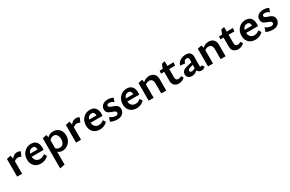

<svg xmlns="http://www.w3.org/2000/svg" viewBox="185 -2052 5844 3868"><g transform="rotate(-30 3107.5 -118.5)"><path d="M63 0V-411L158 -432L179 -346V0ZM159 -264 133 -289Q165 -352 209 -390Q253 -428 303 -428Q327 -428 347 -422Q367 -416 382 -404L337 -304Q324 -314 306 -320Q288 -326 268 -326Q239 -326 209 -311Q179 -296 159 -264Z M614 13Q554 13 507 -11.5Q460 -36 433.5 -83Q407 -130 407 -196Q407 -267 437 -320.5Q467 -374 518 -404Q569 -434 633 -434Q714 -434 755 -385Q796 -336 796 -253Q796 -242 795.5 -227.5Q795 -213 793 -200H695V-255Q695 -302 679 -328Q663 -354 622 -354Q589 -354 565 -336.5Q541 -319 528.5 -287.5Q516 -256 516 -214Q516 -149 550 -112.5Q584 -76 639 -76Q670 -76 699.5 -87.5Q729 -99 756 -122L793 -62Q764 -33 733 -16.5Q702 0 672 6.5Q642 13 614 13ZM463 -200 476 -269H780V-200Z M1118 7Q1063 7 1025.5 -20.5Q988 -48 972 -97L1000 -130Q1017 -102 1043 -87.5Q1069 -73 1099 -73Q1134 -73 1159 -90Q1184 -107 1197.5 -138Q1211 -169 1211 -211Q1211 -249 1199.5 -280Q1188 -311 1165.5 -330Q1143 -349 1111 -349Q1085 -349 1054.5 -334Q1024 -319 1001 -281L961 -304Q995 -367 1038.5 -397.5Q1082 -428 1142 -428Q1201 -428 1244.5 -401.5Q1288 -375 1311.5 -329Q1335 -283 1335 -224Q1335 -158 1305.5 -106Q1276 -54 1227 -23.5Q1178 7 1118 7ZM897 289V-411L991 -432L1012 -346V268Z M1434 0V-411L1529 -432L1550 -346V0ZM1530 -264 1504 -289Q1536 -352 1580 -390Q1624 -428 1674 -428Q1698 -428 1718 -422Q1738 -416 1753 -404L1708 -304Q1695 -314 1677 -320Q1659 -326 1639 -326Q1610 -326 1580 -311Q1550 -296 1530 -264Z M1985 13Q1925 13 1878 -11.5Q1831 -36 1804.5 -83Q1778 -130 1778 -196Q1778 -267 1808 -320.5Q1838 -374 1889 -404Q1940 -434 2004 -434Q2085 -434 2126 -385Q2167 -336 2167 -253Q2167 -242 2166.5 -227.5Q2166 -213 2164 -200H2066V-255Q2066 -302 2050 -328Q2034 -354 1993 -354Q1960 -354 1936 -336.5Q1912 -319 1899.5 -287.5Q1887 -256 1887 -214Q1887 -149 1921 -112.5Q1955 -76 2010 -76Q2041 -76 2070.5 -87.5Q2100 -99 2127 -122L2164 -62Q2135 -33 2104 -16.5Q2073 0 2043 6.5Q2013 13 1985 13ZM1834 -200 1847 -269H2151V-200Z M2391 14Q2360 14 2330.5 9Q2301 4 2276.5 -4Q2252 -12 2235 -22L2266 -114Q2293 -91 2329.5 -77.5Q2366 -64 2397 -64Q2429 -64 2441.5 -78.5Q2454 -93 2454 -109Q2454 -130 2439.5 -142Q2425 -154 2401.5 -162.5Q2378 -171 2352.5 -179.5Q2327 -188 2303.5 -202Q2280 -216 2265.5 -238.5Q2251 -261 2251 -298Q2251 -344 2273.5 -374Q2296 -404 2333.5 -419.5Q2371 -435 2416 -435Q2449 -435 2483.5 -427.5Q2518 -420 2543 -405L2512 -319Q2492 -341 2460 -351Q2428 -361 2410 -361Q2379 -361 2367 -349Q2355 -337 2355 -323Q2355 -304 2370 -292.5Q2385 -281 2408.5 -272.5Q2432 -264 2458.5 -255Q2485 -246 2508.5 -231.5Q2532 -217 2547 -194Q2562 -171 2562 -134Q2562 -105 2551.5 -78.5Q2541 -52 2519.5 -31Q2498 -10 2466 2Q2434 14 2391 14Z M2840 13Q2780 13 2733 -11.5Q2686 -36 2659.5 -83Q2633 -130 2633 -196Q2633 -267 2663 -320.5Q2693 -374 2744 -404Q2795 -434 2859 -434Q2940 -434 2981 -385Q3022 -336 3022 -253Q3022 -242 3021.5 -227.5Q3021 -213 3019 -200H2921V-255Q2921 -302 2905 -328Q2889 -354 2848 -354Q2815 -354 2791 -336.5Q2767 -319 2754.5 -287.5Q2742 -256 2742 -214Q2742 -149 2776 -112.5Q2810 -76 2865 -76Q2896 -76 2925.5 -87.5Q2955 -99 2982 -122L3019 -62Q2990 -33 2959 -16.5Q2928 0 2898 6.5Q2868 13 2840 13ZM2689 -200 2702 -269H3006V-200Z M3416 0V-233Q3416 -284 3394 -313.5Q3372 -343 3331 -343Q3309 -343 3285 -335Q3261 -327 3241 -312Q3221 -297 3208 -275L3172 -300Q3200 -342 3233 -370.5Q3266 -399 3303.5 -413.5Q3341 -428 3382 -428Q3424 -428 3458 -410Q3492 -392 3512 -357.5Q3532 -323 3532 -275V0ZM3123 0V-411L3218 -432L3239 -346V0Z M3826 7Q3788 7 3755.5 -8.5Q3723 -24 3703.5 -54.5Q3684 -85 3684 -129V-401L3726 -510L3800 -526V-151Q3800 -113 3817 -96Q3834 -79 3859 -79Q3876 -79 3895.5 -84.5Q3915 -90 3934 -102L3966 -53Q3936 -22 3899 -7.5Q3862 7 3826 7ZM3936 -345 3610 -347 3617 -413 3943 -421Z M4349 8Q4304 8 4277.5 -23.5Q4251 -55 4252 -116L4256 -286Q4257 -312 4252 -327.5Q4247 -343 4237 -350Q4227 -357 4212 -357Q4197 -357 4180 -350.5Q4163 -344 4150.5 -327.5Q4138 -311 4136 -282L4025 -295Q4031 -325 4049.5 -350Q4068 -375 4096 -393.5Q4124 -412 4158.5 -422Q4193 -432 4231 -432Q4302 -432 4332.5 -396.5Q4363 -361 4362 -302L4360 -94Q4360 -83 4365.5 -77.5Q4371 -72 4379 -72Q4387 -72 4394.5 -75Q4402 -78 4408 -83L4440 -29Q4425 -13 4401.5 -2.5Q4378 8 4349 8ZM4128 8Q4077 8 4046 -20.5Q4015 -49 4015 -94Q4015 -120 4026.5 -143.5Q4038 -167 4068 -186Q4098 -205 4153 -217L4316 -253L4321 -202L4180 -161Q4149 -152 4139.5 -138.5Q4130 -125 4130 -112Q4130 -96 4141.5 -86Q4153 -76 4172 -76Q4197 -76 4234 -94Q4271 -112 4317 -136L4319 -97Q4275 -54 4228 -23Q4181 8 4128 8Z M4797 0V-233Q4797 -284 4775 -313.5Q4753 -343 4712 -343Q4690 -343 4666 -335Q4642 -327 4622 -312Q4602 -297 4589 -275L4553 -300Q4581 -342 4614 -370.5Q4647 -399 4684.5 -413.5Q4722 -428 4763 -428Q4805 -428 4839 -410Q4873 -392 4893 -357.5Q4913 -323 4913 -275V0ZM4504 0V-411L4599 -432L4620 -346V0Z M5207 7Q5169 7 5136.5 -8.5Q5104 -24 5084.5 -54.5Q5065 -85 5065 -129V-401L5107 -510L5181 -526V-151Q5181 -113 5198 -96Q5215 -79 5240 -79Q5257 -79 5276.5 -84.5Q5296 -90 5315 -102L5347 -53Q5317 -22 5280 -7.5Q5243 7 5207 7ZM5317 -345 4991 -347 4998 -413 5324 -421Z M5603 13Q5543 13 5496 -11.5Q5449 -36 5422.5 -83Q5396 -130 5396 -196Q5396 -267 5426 -320.5Q5456 -374 5507 -404Q5558 -434 5622 -434Q5703 -434 5744 -385Q5785 -336 5785 -253Q5785 -242 5784.5 -227.5Q5784 -213 5782 -200H5684V-255Q5684 -302 5668 -328Q5652 -354 5611 -354Q5578 -354 5554 -336.5Q5530 -319 5517.5 -287.5Q5505 -256 5505 -214Q5505 -149 5539 -112.5Q5573 -76 5628 -76Q5659 -76 5688.5 -87.5Q5718 -99 5745 -122L5782 -62Q5753 -33 5722 -16.5Q5691 0 5661 6.5Q5631 13 5603 13ZM5452 -200 5465 -269H5769V-200Z M6009 14Q5978 14 5948.5 9Q5919 4 5894.5 -4Q5870 -12 5853 -22L5884 -114Q5911 -91 5947.5 -77.5Q5984 -64 6015 -64Q6047 -64 6059.5 -78.5Q6072 -93 6072 -109Q6072 -130 6057.5 -142Q6043 -154 6019.5 -162.5Q5996 -171 5970.5 -179.5Q5945 -188 5921.5 -202Q5898 -216 5883.5 -238.5Q5869 -261 5869 -298Q5869 -344 5891.5 -374Q5914 -404 5951.5 -419.5Q5989 -435 6034 -435Q6067 -435 6101.5 -427.5Q6136 -420 6161 -405L6130 -319Q6110 -341 6078 -351Q6046 -361 6028 -361Q5997 -361 5985 -349Q5973 -337 5973 -323Q5973 -304 5988 -292.5Q6003 -281 6026.5 -272.5Q6050 -264 6076.5 -255Q6103 -246 6126.5 -231.5Q6150 -217 6165 -194Q6180 -171 6180 -134Q6180 -105 6169.5 -78.5Q6159 -52 6137.5 -31Q6116 -10 6084 2Q6052 14 6009 14Z"/></g></svg>

Font: Ysabeau
Style: Bold
Weight: 700
Designer: Christian Thalmann (Catharsis Fonts)
Version: Version 2.000;gftools[0.9.27.dev2+g8671c4b]